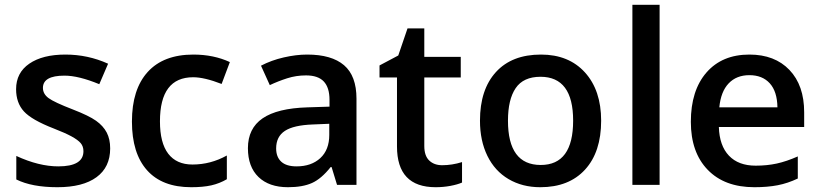

<svg xmlns="http://www.w3.org/2000/svg" viewBox="-20 -780 3461 810"><path d="M444.8 -153.8Q444.8 -74.7 387.2 -32.5Q329.6 9.8 222.2 9.8Q114.3 9.8 48.8 -22.9V-122.1Q144 -78.1 226.1 -78.1Q332 -78.1 332 -142.1Q332 -162.6 320.3 -176.3Q308.6 -189.9 281.7 -204.6Q254.9 -219.2 207 -237.8Q113.8 -273.9 80.8 -310.1Q47.9 -346.2 47.9 -403.8Q47.9 -473.1 103.8 -511.5Q159.7 -549.8 255.9 -549.8Q351.1 -549.8 436 -511.2L398.9 -424.8Q311.5 -460.9 252 -460.9Q161.1 -460.9 161.1 -409.2Q161.1 -383.8 184.8 -366.2Q208.5 -348.6 288.1 -317.9Q355 -292 385.3 -270.5Q415.5 -249 430.2 -220.9Q444.8 -192.9 444.8 -153.8Z M786.6 9.8Q664.1 9.8 600.3 -61.8Q536.6 -133.3 536.6 -267.1Q536.6 -403.3 603.3 -476.6Q669.9 -549.8 795.9 -549.8Q881.3 -549.8 949.7 -518.1L915 -425.8Q842.3 -454.1 794.9 -454.1Q654.8 -454.1 654.8 -268.1Q654.8 -177.2 689.7 -131.6Q724.6 -85.9 792 -85.9Q868.7 -85.9 937 -124V-23.9Q906.2 -5.9 871.3 2Q836.4 9.8 786.6 9.8Z M1401.9 0 1378.9 -75.2H1375Q1335.9 -25.9 1296.4 -8.1Q1256.8 9.8 1194.8 9.8Q1115.2 9.8 1070.6 -33.2Q1025.9 -76.2 1025.9 -154.8Q1025.9 -238.3 1087.9 -280.8Q1149.9 -323.2 1276.9 -327.1L1370.1 -330.1V-358.9Q1370.1 -410.6 1345.9 -436.3Q1321.8 -461.9 1271 -461.9Q1229.5 -461.9 1191.4 -449.7Q1153.3 -437.5 1118.2 -420.9L1081.1 -502.9Q1125 -525.9 1177.2 -537.8Q1229.5 -549.8 1275.9 -549.8Q1378.9 -549.8 1431.4 -504.9Q1483.9 -460 1483.9 -363.8V0ZM1231 -78.1Q1293.5 -78.1 1331.3 -113Q1369.1 -147.9 1369.1 -210.9V-257.8L1299.8 -254.9Q1218.8 -252 1181.9 -227.8Q1145 -203.6 1145 -153.8Q1145 -117.7 1166.5 -97.9Q1188 -78.1 1231 -78.1Z M1845.2 -83Q1887.2 -83 1929.2 -96.2V-9.8Q1910.2 -1.5 1880.1 4.2Q1850.1 9.8 1817.9 9.8Q1654.8 9.8 1654.8 -162.1V-453.1H1581.1V-503.9L1660.2 -545.9L1699.2 -660.2H1770V-540H1923.8V-453.1H1770V-164.1Q1770 -122.6 1790.8 -102.8Q1811.5 -83 1845.2 -83Z M2516.1 -271Q2516.1 -138.7 2448.2 -64.5Q2380.4 9.8 2259.3 9.8Q2183.6 9.8 2125.5 -24.4Q2067.4 -58.6 2036.1 -122.6Q2004.9 -186.5 2004.9 -271Q2004.9 -402.3 2072.3 -476.1Q2139.6 -549.8 2262.2 -549.8Q2379.4 -549.8 2447.8 -474.4Q2516.1 -398.9 2516.1 -271ZM2123 -271Q2123 -84 2261.2 -84Q2397.9 -84 2397.9 -271Q2397.9 -456.1 2260.3 -456.1Q2188 -456.1 2155.5 -408.2Q2123 -360.4 2123 -271Z M2762.7 0H2647.9V-759.8H2762.7Z M3162.6 9.8Q3036.6 9.8 2965.6 -63.7Q2894.5 -137.2 2894.5 -266.1Q2894.5 -398.4 2960.4 -474.1Q3026.4 -549.8 3141.6 -549.8Q3248.5 -549.8 3310.5 -484.9Q3372.6 -419.9 3372.6 -306.2V-244.1H3012.7Q3015.1 -165.5 3055.2 -123.3Q3095.2 -81.1 3168 -81.1Q3215.8 -81.1 3257.1 -90.1Q3298.3 -99.1 3345.7 -120.1V-26.9Q3303.7 -6.8 3260.7 1.5Q3217.8 9.8 3162.6 9.8ZM3141.6 -462.9Q3086.9 -462.9 3054 -428.2Q3021 -393.6 3014.6 -327.1H3259.8Q3258.8 -394 3227.5 -428.5Q3196.3 -462.9 3141.6 -462.9Z"/></svg>

Font: f0_53748          
Style: Regular
Weight: 600
Foundry: Ascender Corporation
Version: Version 1.10